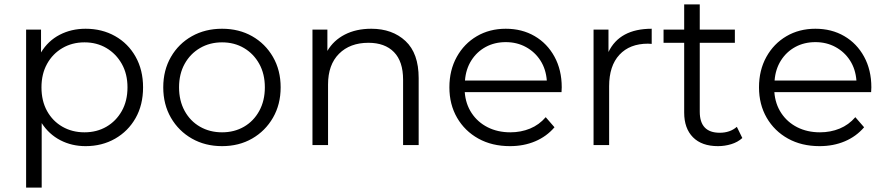

<svg xmlns="http://www.w3.org/2000/svg" viewBox="-20 -661 4037 875"><path d="M370 5Q307 5 255 -22Q203 -49 170 -100V194H99V-526H167V-422Q199 -475 252 -502.5Q305 -530 370 -530Q445 -530 504.5 -496.5Q564 -463 598 -402.5Q632 -342 632 -263Q632 -183 598 -123Q564 -63 504.5 -29Q445 5 370 5ZM365 -58Q421 -58 465 -83.5Q509 -109 535 -155Q561 -201 561 -263Q561 -324 535 -370Q509 -416 465 -442Q421 -468 365 -468Q309 -468 264.5 -442Q220 -416 194.5 -370Q169 -324 169 -263Q169 -201 194.5 -155Q220 -109 264.5 -83.5Q309 -58 365 -58Z M992 5Q915 5 854.5 -29.5Q794 -64 759 -124.5Q724 -185 724 -263Q724 -341 759 -401.5Q794 -462 854.5 -496Q915 -530 992 -530Q1069 -530 1129 -496Q1189 -462 1224 -401.5Q1259 -341 1259 -263Q1259 -185 1224 -124.5Q1189 -64 1129 -29.5Q1069 5 992 5ZM992 -58Q1048 -58 1092 -83.5Q1136 -109 1161.5 -155.5Q1187 -202 1187 -263Q1187 -324 1161.5 -370Q1136 -416 1092 -442Q1048 -468 992 -468Q936 -468 891.5 -442Q847 -416 821.5 -370Q796 -324 796 -263Q796 -202 821.5 -155.5Q847 -109 891.5 -83.5Q936 -58 992 -58Z M1404 0V-526H1472V-429Q1500 -477 1551.5 -503.5Q1603 -530 1672 -530Q1768 -530 1828 -474Q1888 -418 1888 -305V0H1817V-298Q1817 -381 1775.5 -423.5Q1734 -466 1659 -466Q1575 -466 1525 -416Q1475 -366 1475 -276V0Z M2304 5Q2222 5 2160 -29.5Q2098 -64 2063 -124.5Q2028 -185 2028 -263Q2028 -341 2061.5 -401.5Q2095 -462 2153 -496Q2211 -530 2285 -530Q2359 -530 2416.5 -496.5Q2474 -463 2507 -402.5Q2540 -342 2540 -263Q2540 -258 2539.5 -252.5Q2539 -247 2539 -241H2098Q2102 -187 2129.5 -145.5Q2157 -104 2202.5 -81Q2248 -58 2306 -58Q2354 -58 2395.5 -75Q2437 -92 2467 -127L2507 -81Q2471 -39 2419 -17Q2367 5 2304 5ZM2099 -294H2472Q2468 -346 2443 -385Q2418 -424 2377 -446.5Q2336 -469 2285 -469Q2234 -469 2193.5 -447Q2153 -425 2128 -385.5Q2103 -346 2099 -294Z M2685 0V-526H2753V-424Q2804 -530 2950 -530V-461Q2945 -461 2941 -461.5Q2937 -462 2933 -462Q2850 -462 2803 -411.5Q2756 -361 2756 -268V0Z M3252 5Q3178 5 3138 -35.5Q3098 -76 3098 -148V-466H3004V-526H3098V-641H3169V-526H3329V-466H3169V-152Q3169 -56 3260 -56Q3307 -56 3338 -83L3363 -32Q3342 -13 3312.5 -4Q3283 5 3252 5Z M3715 5Q3633 5 3571 -29.5Q3509 -64 3474 -124.5Q3439 -185 3439 -263Q3439 -341 3472.5 -401.5Q3506 -462 3564 -496Q3622 -530 3696 -530Q3770 -530 3827.5 -496.5Q3885 -463 3918 -402.5Q3951 -342 3951 -263Q3951 -258 3950.5 -252.5Q3950 -247 3950 -241H3509Q3513 -187 3540.5 -145.5Q3568 -104 3613.5 -81Q3659 -58 3717 -58Q3765 -58 3806.5 -75Q3848 -92 3878 -127L3918 -81Q3882 -39 3830 -17Q3778 5 3715 5ZM3510 -294H3883Q3879 -346 3854 -385Q3829 -424 3788 -446.5Q3747 -469 3696 -469Q3645 -469 3604.5 -447Q3564 -425 3539 -385.5Q3514 -346 3510 -294Z"/></svg>

Font: Montserrat
Style: Regular
Weight: 400
Designer: Julieta Ulanovsky
Foundry: Julieta Ulanovsky
Version: Version 9.000; ttfautohint (v1.8.4.7-5d5b)